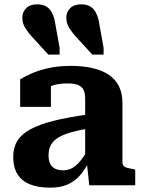

<svg xmlns="http://www.w3.org/2000/svg" viewBox="-20 -855 664 886"><path d="M438 -746 458 -634V-603H406L340 -675Q313 -704 299.5 -726Q286 -748 286 -773Q286 -799 303.5 -817Q321 -835 355 -835Q393 -835 412.5 -811.5Q432 -788 438 -746ZM235 -746 255 -634V-603H203L137 -675Q110 -704 96.5 -726Q83 -748 83 -773Q83 -799 100.5 -817Q118 -835 152 -835Q190 -835 209.5 -811.5Q229 -788 235 -746ZM388 -327V-262Q342 -254 310 -245Q278 -236 257.5 -225Q237 -214 225.5 -201Q214 -188 209 -172.5Q204 -157 204 -139Q204 -114 212 -98.5Q220 -83 235.5 -76Q251 -69 272 -69Q294 -69 312.5 -79Q331 -89 349.5 -111Q368 -133 387 -167L393 -115Q373 -72 347.5 -44Q322 -16 289 -2.5Q256 11 211 11Q156 11 118 -4.5Q80 -20 60.5 -51.5Q41 -83 41 -131Q41 -174 60 -205Q79 -236 120.5 -258.5Q162 -281 227.5 -297.5Q293 -314 388 -327ZM392 0 380 -110 373 -109V-400Q373 -423 366 -439Q359 -455 341.5 -462.5Q324 -470 291 -470Q245 -470 214.5 -457.5Q184 -445 172 -429Q165 -435 164.5 -443Q164 -451 170 -459Q176 -467 187 -472.5Q198 -478 215 -478V-362H73V-489Q89 -499 120 -513.5Q151 -528 198 -539.5Q245 -551 308 -551Q362 -551 406 -541Q450 -531 481 -510.5Q512 -490 528.5 -457.5Q545 -425 545 -381V-106Q545 -95 551 -89Q557 -83 568.5 -80Q580 -77 598 -74L604 -72V0Z"/></svg>

Font: Roboto Serif
Style: Bold
Weight: 700
Designer: Greg Gazdowicz
Foundry: Commercial Type
Version: Version 1.008